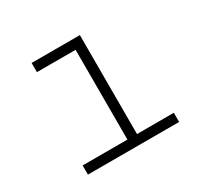

<svg xmlns="http://www.w3.org/2000/svg" viewBox="-118 -657 821 796"><g transform="rotate(-30 293.0 -259.0)"><path d="M89.8 0V-43.9H304.2V-473.6H119.1V-517.6H350.1V-43.9H526.4V0Z"/></g></svg>

Font: Cascadia Mono NF ExtraLight
Style: Regular
Weight: 200
Monospace: yes
Designer: Aaron Bell
Foundry: Saja Typeworks
Version: Version 2404.023; ttfautohint (v1.8.4)